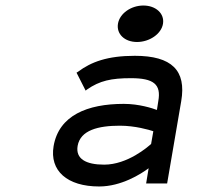

<svg xmlns="http://www.w3.org/2000/svg" viewBox="-20 -664 756 695"><path d="M476 -512C521 -512 564 -541 570 -578C576 -615 544 -644 499 -644C454 -644 413 -615 407 -578C401 -541 431 -512 476 -512ZM257 -401 290 -336 295 -340C341 -372 383 -381 454 -381C536 -381 564 -359 553 -298L548 -266C532 -272 484 -288 428 -288C296 -288 193 -246 174 -135C159 -46 223 11 339 11C419 11 490 -34 518 -55L509 0H585L636 -298C655 -409 602 -462 468 -462C369 -462 310 -440 262 -404ZM261 -136C271 -193 336 -209 414 -209C469 -209 520 -194 535 -189L527 -143C516 -133 442 -68 357 -68C291 -68 253 -89 261 -136Z"/></svg>

Font: Charger Monospace
Style: Regular
Weight: 400
Designer: Jasper
Foundry: Cannot Into Space Fonts
Version: Version 0.980